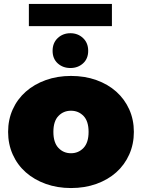

<svg xmlns="http://www.w3.org/2000/svg" viewBox="-20 -941 718 971"><path d="M339 10Q270 10 211.5 -11Q153 -32 110.5 -69.5Q68 -107 44.5 -159.5Q21 -212 21 -274Q21 -336 44.5 -388Q68 -440 110.5 -477.5Q153 -515 211.5 -536Q270 -557 339 -557Q409 -557 467.5 -536Q526 -515 568 -477.5Q610 -440 633.5 -388Q657 -336 657 -274Q657 -212 633.5 -159.5Q610 -107 568 -69.5Q526 -32 467.5 -11Q409 10 339 10ZM339 -166Q377 -166 402.5 -193Q428 -220 428 -274Q428 -328 402.5 -354.5Q377 -381 339 -381Q301 -381 275.5 -354.5Q250 -328 250 -274Q250 -220 275.5 -193Q301 -166 339 -166ZM336 -597Q298 -597 272 -620.5Q246 -644 246 -684Q246 -724 272 -748.5Q298 -773 336 -773Q374 -773 400 -748.5Q426 -724 426 -684Q426 -644 400 -620.5Q374 -597 336 -597ZM126 -809V-921H546V-809Z"/></svg>

Font: Montserrat-Alt1 Black
Style: Regular
Weight: 900
Designer: Differentunic
Foundry: Differentunic
Version: Version 7.222